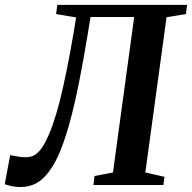

<svg xmlns="http://www.w3.org/2000/svg" viewBox="-46 -763 792 792"><path d="M327.5 -693 316 -623Q299.5 -522.5 282.2 -434.5Q265 -346.5 246 -274.2Q227 -202 205.5 -147.5Q177 -74.5 137.2 -33Q97.5 8.5 38 8.5Q21.5 8.5 5.8 5.5Q-10 2.5 -26.5 -3L-4 -123Q13.5 -119.5 28.2 -117.2Q43 -115 55 -114.5Q85 -113 104.5 -128.8Q124 -144.5 140.5 -176.5Q156.5 -206.5 171.2 -248Q186 -289.5 200 -344.2Q214 -399 228.2 -469Q242.5 -539 257.5 -627L268 -691L185.5 -705L190.5 -743H725.5L721 -705L641 -692L553.5 -51.5L632.5 -33.5L628 0H339.5L344 -37L420 -51.5L507.5 -693Z"/></svg>

Font: Merriweather 60pt SemiBold
Style: Italic
Weight: 600
Italic angle: -7.8°
Version: Version 2.101